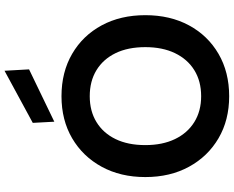

<svg xmlns="http://www.w3.org/2000/svg" viewBox="-110 -888 1010 829"><g transform="rotate(-90 394.5 -473.0)"><path d="M394 12Q291 12 212.5 -34Q134 -80 89.5 -161.5Q45 -243 45 -350Q45 -457 89.5 -538.5Q134 -620 212.5 -666Q291 -712 394 -712Q498 -712 577 -666Q656 -620 700 -538.5Q744 -457 744 -350Q744 -243 700 -161.5Q656 -80 577 -34Q498 12 394 12ZM394 -109Q459 -109 506.5 -138.5Q554 -168 580 -222Q606 -276 606 -350Q606 -425 580 -478.5Q554 -532 506.5 -561Q459 -590 394 -590Q330 -590 282.5 -561Q235 -532 209 -478.5Q183 -425 183 -350Q183 -276 209 -222Q235 -168 282.5 -138.5Q330 -109 394 -109ZM284 -743 279 -836 504 -958 510 -852Z"/></g></svg>

Font: DM Sans 20pt
Style: Bold
Weight: 700
Version: Version 4.004;gftools[0.9.30]